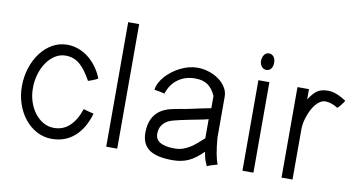

<svg xmlns="http://www.w3.org/2000/svg" viewBox="-71 -887 1996 1075"><g transform="rotate(10 926.5 -349.0)"><path d="M477.1 -169.9Q452.1 -83 398.9 -36.6Q345.7 9.8 270 9.8Q224.1 9.8 184.8 -11.2Q145.5 -32.2 116.7 -67.9Q87.9 -103.5 71.5 -151.1Q55.2 -198.7 55.2 -252Q55.2 -307.1 71.3 -356.4Q87.4 -405.8 115.5 -443.1Q143.6 -480.5 182.1 -502.4Q220.7 -524.4 266.1 -524.4Q298.3 -524.4 328.6 -513.7Q358.9 -502.9 385.3 -482.7Q411.6 -462.4 433.1 -433.6Q454.6 -404.8 469.2 -368.7Q463.4 -364.3 454.3 -360.1Q445.3 -356 436.8 -352.8Q428.2 -349.6 421.9 -347.7Q415.5 -345.7 414.6 -345.2Q398.4 -374 382.6 -396Q366.7 -418 349.4 -432.9Q332 -447.8 312 -455.3Q292 -462.9 268.1 -462.9Q235.8 -462.9 208.3 -445.6Q180.7 -428.2 160.4 -398.9Q140.1 -369.6 128.9 -331.5Q117.7 -293.5 117.7 -252Q117.7 -211.9 129.4 -175.8Q141.1 -139.6 161.9 -112.3Q182.6 -85 210.9 -68.8Q239.3 -52.7 272 -52.7Q323.7 -52.7 360.4 -86.9Q397 -121.1 418.5 -185.5Q423.3 -184.1 431.4 -181.6Q439.5 -179.2 448 -177Q456.5 -174.8 464.4 -172.9Q472.2 -170.9 477.1 -169.9Z M641.6 0H579.1V-708H641.6Z M1210.9 -9.8Q1196.8 -5.9 1181.4 -1.2Q1166 3.4 1152.3 9.8Q1136.7 -23.9 1133.3 -44.7Q1129.9 -65.4 1128.9 -68.4Q1107.4 -46.9 1087.4 -32Q1067.4 -17.1 1046.9 -7.8Q1026.4 1.5 1004.4 5.6Q982.4 9.8 957 9.8Q865.7 9.8 823.5 -20.8Q781.2 -51.3 781.2 -115.2Q781.2 -179.2 812 -218.8Q842.8 -258.3 906.2 -271.5Q920.4 -274.4 929.2 -276.1Q938 -277.8 945.8 -279.3Q953.6 -280.8 961.7 -282Q969.7 -283.2 982.2 -285.6Q994.6 -288.1 1013.2 -292Q1031.7 -295.9 1060.1 -302.2Q1107.9 -312.5 1121.1 -314V-384.3Q1102.5 -425.3 1075.2 -444.1Q1047.9 -462.9 1003.9 -462.9Q947.8 -462.9 906.7 -433.3Q865.7 -403.8 848.1 -349.1Q842.3 -350.6 837.4 -351.8Q832.5 -353 826.4 -354.5Q820.3 -356 811.8 -357.4Q803.2 -358.9 789.6 -360.8Q792 -381.3 802.5 -401.4Q813 -421.4 829.1 -439.5Q845.2 -457.5 866 -473.1Q886.7 -488.8 909.9 -500.2Q933.1 -511.7 957.5 -518.1Q981.9 -524.4 1005.9 -524.4Q1040 -524.4 1072 -513.9Q1104 -503.4 1128.9 -485.4Q1153.8 -467.3 1168.7 -443.1Q1183.6 -418.9 1183.6 -392.1V-158.2Q1186 -130.4 1188.7 -108.6Q1191.4 -86.9 1194.6 -69.3Q1197.8 -51.8 1201.7 -37.4Q1205.6 -22.9 1210.9 -9.8ZM1117.2 -142.6V-251.5Q1110.8 -249 1094.2 -245.6Q1077.6 -242.2 1056.2 -238Q1034.7 -233.9 1010 -229Q985.4 -224.1 962.9 -219.2Q940.4 -214.4 922.4 -209.2Q904.3 -204.1 895 -199.2Q847.7 -173.8 847.7 -121.1Q847.7 -88.9 875.2 -72.8Q902.8 -56.6 957 -56.6Q983.4 -56.6 1004.9 -64.2Q1026.4 -71.8 1045.2 -83.7Q1064 -95.7 1081.3 -111.1Q1098.6 -126.5 1117.2 -142.6Z M1423.3 -626Q1423.3 -605 1413.8 -592Q1404.3 -579.1 1386.2 -579.1Q1370.1 -579.1 1359.6 -592.5Q1349.1 -606 1349.1 -624Q1349.1 -633.8 1351.8 -642.6Q1354.5 -651.4 1359.1 -658.2Q1363.8 -665 1370.6 -668.9Q1377.4 -672.9 1386.2 -672.9Q1402.8 -672.9 1413.3 -659.7Q1423.8 -646.5 1423.3 -626ZM1416 0H1353.5V-514.6H1416Z M1852.5 -485.8Q1851.1 -482.4 1845.9 -474.9Q1840.8 -467.3 1834.5 -459.5Q1828.1 -451.7 1822.3 -445.6Q1816.4 -439.5 1813.5 -439.5Q1800.3 -449.2 1781 -456.1Q1761.7 -462.9 1745.1 -462.9Q1729 -462.9 1714.8 -454.1Q1700.7 -445.3 1688.7 -430.7Q1676.8 -416 1667.5 -397.5Q1658.2 -378.9 1651.6 -359.6Q1645 -340.3 1641.6 -321.8Q1638.2 -303.2 1638.2 -288.6V0H1575.7V-514.6H1641.1V-456.5Q1654.3 -476.1 1665.8 -489.3Q1677.2 -502.4 1689.7 -510.3Q1702.1 -518.1 1716.6 -521.2Q1731 -524.4 1749 -524.4Q1767.1 -524.4 1783.9 -519.3Q1800.8 -514.2 1814.7 -507.3Q1828.6 -500.5 1838.6 -494.1Q1848.6 -487.8 1852.5 -485.8Z"/></g></svg>

Font: Saysettha OT
Style: Regular
Weight: 400
Designer: John M. Durdin and Silvain Dupertuis
Foundry: Lao Script for Windows
Version: Version 2.000